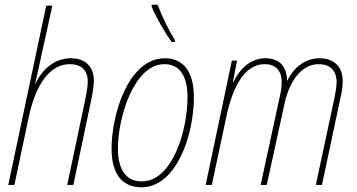

<svg xmlns="http://www.w3.org/2000/svg" viewBox="-20 -784 1512 814"><path d="M15 0H41L101 -283C130 -425 191 -512 276 -512C323 -512 352 -488 352 -438C352 -409 344 -375 337 -341L265 0H291L361 -333C369 -369 378 -414 378 -441C378 -504 340 -537 280 -537C211 -537 157 -488 131 -430H129C137 -463 145 -499 152 -533L202 -760H176Z M708 -606H721V-615C695 -657 669 -710 648 -764H623V-756C642 -710 680 -643 708 -606ZM580 10C727 10 802 -209 802 -373C802 -480 757 -537 679 -537C525 -537 453 -301 453 -154C453 -45 499 10 580 10ZM581 -15C515 -15 480 -64 480 -154C480 -289 549 -512 677 -512C742 -512 775 -461 775 -373C775 -228 710 -15 581 -15Z M852 0H878L939 -286C964 -407 1013 -512 1102 -512C1148 -512 1174 -485 1174 -438C1174 -424 1173 -403 1168 -383L1085 0H1111L1187 -348C1206 -433 1254 -512 1331 -512C1377 -512 1407 -487 1407 -436C1407 -420 1404 -400 1399 -374L1319 0H1345L1424 -372C1429 -392 1433 -421 1433 -440C1433 -505 1392 -537 1335 -537C1269 -537 1223 -493 1198 -442H1197C1196 -500 1167 -537 1105 -537C1042 -537 995 -491 969 -435H967L985 -527H963Z"/></svg>

Font: Noto Sans Condensed Thin
Style: Italic
Weight: 100
Width: 3
Italic angle: -12°
Designer: Monotype Design Team
Foundry: Monotype Imaging Inc.
Version: Version 2.013